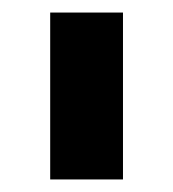

<svg xmlns="http://www.w3.org/2000/svg" viewBox="-20 -720 276 306"><path d="M60 -700H176V-434H60Z"/></svg>

Font: Montserrat-Arabic SemiBold
Style: Regular
Weight: 600
Designer: Mohamed Gaber
Foundry: Kief Type Foundry
Version: Version 5.008;PS 005.008;hotconv 1.0.88;makeotf.lib2.5.64775